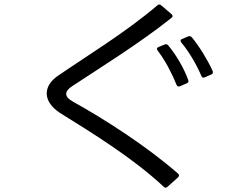

<svg xmlns="http://www.w3.org/2000/svg" viewBox="-20 -810 1040 866"><path d="M783 -10C789 -16 789 -22 783 -27C640 -152 449 -274 310 -351C268 -374 270 -398 305 -421C431 -504 610 -615 753 -729C760 -734 760 -740 754 -746L707 -786C701 -791 696 -791 690 -786C547 -664 366 -554 241 -468C175 -423 170 -354 250 -301C396 -210 579 -98 718 32C724 38 729 38 735 33ZM933 -474C940 -477 942 -483 939 -490C917 -539 879 -601 845 -642C840 -647 835 -648 829 -646L801 -634C793 -631 792 -625 798 -618C835 -574 869 -513 888 -468C891 -460 896 -458 903 -461ZM822 -434C829 -437 832 -442 829 -449C811 -500 775 -562 739 -605C734 -611 729 -612 722 -609L695 -598C687 -595 686 -589 691 -582C725 -538 756 -478 776 -428C779 -420 785 -418 792 -421Z"/></svg>

Font: LINE Seed JP App_OTF Regular
Style: Regular
Weight: 400
Designer: LY Corporation & Fontrix & Fontworks
Version: Version 1.002